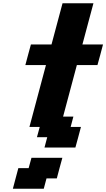

<svg xmlns="http://www.w3.org/2000/svg" viewBox="-20 -895 645 1165"><path d="M58.1 250H245.6L262.2 187.5H324.7Q330.1 166.5 341.3 124.8Q352.5 83 358.4 62.5H170.9L153.8 125H91.3Q85.9 145.5 74.7 187.3Q63.5 229 58.1 250ZM250 0H437.5Q443.4 -21 454.6 -62.5Q465.8 -104 471.2 -125H408.7L425.3 -187.5H362.8L446.3 -500H571.3Q577.1 -520.5 588.4 -562.3Q599.6 -604 605 -625H480Q491.2 -667 513.4 -750Q535.6 -833 546.9 -875H359.4Q348.1 -833 325.9 -750Q303.7 -667 292.5 -625H167.5Q161.6 -604 150.4 -562.3Q139.2 -520.5 133.8 -500H258.8Q242.2 -437.5 208.7 -312.5Q175.3 -187.5 158.7 -125H221.2L204.1 -62.5H266.6Z"/></svg>

Font: Faithful 32x
Style: SemiboldOblique
Weight: 400
Foundry: Faithful Resource Pack
Version: Version 1.0; January 27, 2023